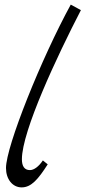

<svg xmlns="http://www.w3.org/2000/svg" viewBox="-20 -792 371 833"><path d="M166 -96C148 -69 127 -54 110 -54C86 -54 75 -71 75 -101C75 -223 228 -549 331 -748L287 -772C160 -540 6 -157 6 -63C6 -15 34 21 74 21C116 21 146 -15 187 -79Z"/></svg>

Font: Marck Script
Style: Regular
Weight: 400
Designer: Denis Masharov, Marck Fogel
Foundry: Denis Masharov
Version: Version 1.002